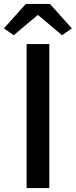

<svg xmlns="http://www.w3.org/2000/svg" viewBox="-39 -961 387 981"><path d="M97 0H213V-736H97ZM-19 -816 31 -781 152 -883H157L278 -781L328 -816L216 -941H93Z"/></svg>

Font: Genne Gothic Medium
Style: Regular
Weight: 500
Designer: Ryoko NISHIZUKA (kana & ideographs); Paul D. Hunt (Latin, Greek & Cyrillic); Wenlong ZHANG (bopomofo); Sandoll Communica
Foundry: Adobe Systems Incorporated
Version: Version 1.004;PS 1.004;hotconv 16.6.51;makeotf.lib2.5.65220